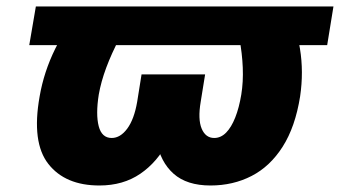

<svg xmlns="http://www.w3.org/2000/svg" viewBox="-20 -566 1056 596"><path d="M1015.1 -545.9 995.6 -425.8H70.8L91.3 -545.9ZM238.8 -545.9H408.7Q376.5 -495.6 351.3 -447.8Q326.2 -399.9 309.8 -356Q293.5 -312 286.6 -272.5Q276.9 -210.9 286.4 -174.3Q295.9 -137.7 326.7 -137.7Q353.5 -137.7 375 -166.7Q396.5 -195.8 405.8 -250L419.4 -335H559.1L548.3 -274.4Q535.2 -191.4 502 -127.2Q468.8 -63 415.5 -26.6Q362.3 9.8 288.6 9.8Q182.6 9.8 130.1 -57.1Q77.6 -124 103 -266.6Q116.2 -343.3 151.6 -415Q187 -486.8 238.8 -545.9ZM697.8 -545.9H867.7Q899.4 -486.8 911.1 -415Q922.9 -343.3 911.6 -266.6Q896.5 -171.9 857.4 -110.6Q818.4 -49.3 761 -19.8Q703.6 9.8 633.3 9.8Q560.1 9.8 519 -26.6Q478 -63 466.1 -127.2Q454.1 -191.4 467.3 -274.4L478 -335H616.7L603 -250Q593.8 -195.8 606 -166.7Q618.2 -137.7 645 -137.7Q665.5 -137.7 681.9 -154.3Q698.2 -170.9 710.2 -201.2Q722.2 -231.4 729 -272.5Q735.4 -312 733.6 -356Q731.9 -399.9 722.9 -447.8Q713.9 -495.6 697.8 -545.9Z"/></svg>

Font: Inter 17pt Black
Style: Italic
Weight: 900
Italic angle: -9.3988°
Version: Version 4.001;git-66647c0bb